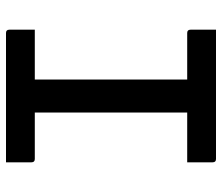

<svg xmlns="http://www.w3.org/2000/svg" viewBox="-70 -670 740 640"><g transform="rotate(-90 300.0 -350.0)"><path d="M521 0H90Q79 0 79 -11V-96H245V-604H90Q79 -604 79 -615V-700H510Q521 -700 521 -689V-604H355V-96H510Q521 -96 521 -85Z"/></g></svg>

Font: Recursive Mn Lnr St Med
Style: Regular
Weight: 500
Monospace: yes
Version: Version 1.079;hotconv 1.0.112;makeotfexe 2.5.65598; ttfautoh